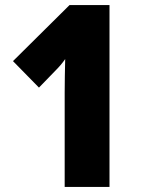

<svg xmlns="http://www.w3.org/2000/svg" viewBox="-20 -734 554 754"><path d="M234 0H410V-714H253L31 -494L133 -390L198 -457C212 -471 225 -486 236 -502C235 -460 234 -408 234 -369Z"/></svg>

Font: Noto Sans Devanagari UI Condensed Black
Style: Regular
Weight: 900
Width: 3
Designer: Jelle Bosma - Monotype Design Team
Foundry: Monotype Imaging Inc.
Version: Version 2.004